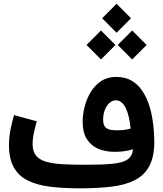

<svg xmlns="http://www.w3.org/2000/svg" viewBox="-20 -1025 888 1045"><path d="M690.9 -325.1Q674.1 -319.9 654.7 -317.9Q635.3 -315.8 614.5 -315.8Q573.5 -315.8 557.4 -328.7Q541.3 -341.7 541.3 -373.5Q541.3 -403.6 550.8 -427.4Q560.3 -451.3 576.2 -465.1Q592 -479 610.7 -479Q627.4 -479 640.7 -468.3Q654.1 -457.6 664 -437.6Q674 -417.6 680.9 -389.1Q687.9 -360.6 690.9 -325.1ZM819.7 -253.5Q819.7 -275.4 817.5 -309.6Q815.3 -343.8 808.6 -383.6Q801.9 -423.5 788.1 -462.7Q774.4 -502 751.6 -534.6Q728.8 -567.3 694.7 -586.9Q660.6 -606.4 612.5 -606.4Q565.3 -606.4 531 -583.9Q496.7 -561.3 474.2 -524.8Q451.8 -488.3 440.9 -445.4Q429.9 -402.5 429.9 -361.8Q429.9 -304.6 452.4 -268.5Q474.9 -232.4 514.2 -215.5Q553.6 -198.6 603.5 -198.6Q630.4 -198.6 654.9 -201.8Q679.4 -205.1 704 -212.4Q700 -175.3 674.4 -157.3Q648.8 -139.4 594.1 -133.8Q539.4 -128.2 447.3 -128.2Q373.8 -128.2 319.3 -131.3Q264.9 -134.5 228.9 -145.5Q192.9 -156.5 175.2 -179.2Q157.5 -201.9 157.5 -240.7Q157.5 -270.3 164.8 -304Q172.1 -337.8 180.4 -364.7L56.4 -398.7Q45.7 -363.2 37.3 -320.4Q28.9 -277.7 28.9 -235.6Q28.9 -160 55.4 -113.5Q81.9 -66.9 131.9 -42.2Q181.9 -17.5 253.4 -8.7Q325 0 414.9 0Q508.5 0 583.3 -8.6Q658.1 -17.2 710.9 -43.1Q763.8 -69 791.7 -119.4Q819.7 -169.8 819.7 -253.5ZM535.9 -925.7 614.5 -846.8 693 -925.7 614.5 -1004.6ZM620.8 -780.2 699.5 -701.3 778 -780.2 699.5 -859.1ZM451 -780.2 529.7 -701.3 608.2 -780.2 529.7 -859.1Z"/></svg>

Font: Estedad-VF-FD Black
Style: Regular
Weight: 900
Designer: Amin Abedi
Version: Version 4.000